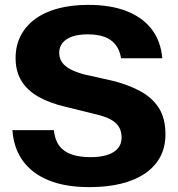

<svg xmlns="http://www.w3.org/2000/svg" viewBox="-20 -758 731 788"><path d="M347 10Q247 10 178.5 -18.5Q110 -47 73 -99Q36 -151 31 -224H201Q205 -184 223.5 -159.5Q242 -135 274.5 -124Q307 -113 351 -113Q381 -113 404.5 -118Q428 -123 444.5 -133Q461 -143 470 -158Q479 -173 479 -194Q479 -220 467.5 -238Q456 -256 433.5 -268Q411 -280 377 -288L248 -320Q183 -335 137.5 -361Q92 -387 68 -426Q44 -465 44 -520Q44 -571 65 -611.5Q86 -652 125 -680.5Q164 -709 219 -723.5Q274 -738 342 -738Q435 -738 500.5 -712Q566 -686 603 -637.5Q640 -589 646 -519H477Q471 -554 453.5 -575.5Q436 -597 408 -607Q380 -617 340 -617Q301 -617 275 -607.5Q249 -598 236 -581Q223 -564 223 -542Q223 -519 234.5 -502.5Q246 -486 268.5 -474Q291 -462 324 -453L440 -427Q505 -411 554.5 -384.5Q604 -358 631.5 -315.5Q659 -273 659 -207Q659 -154 637.5 -114Q616 -74 575 -46Q534 -18 476.5 -4Q419 10 347 10Z"/></svg>

Font: Hubot Sans Condensed ExtraLight
Style: Bold
Weight: 700
Version: Version 2.000